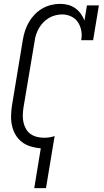

<svg xmlns="http://www.w3.org/2000/svg" viewBox="-20 -763 540 998"><path d="M158 215 192 8Q166 6 140.5 -1.5Q115 -9 95 -24Q75 -39 62 -60.5Q49 -82 43 -107Q37 -132 37.5 -159Q38 -186 42 -213L99 -558Q103 -581 110.5 -604Q118 -627 130.5 -648.5Q143 -670 160.5 -688Q178 -706 199.5 -718.5Q221 -731 245 -737Q269 -743 292 -743Q314 -743 334.5 -737.5Q355 -732 371.5 -720Q388 -708 400 -691.5Q412 -675 419 -656L432 -735H494L464 -554H402Q407 -579 402.5 -603.5Q398 -628 385 -647.5Q372 -667 350 -677.5Q328 -688 303 -688Q286 -688 268 -683.5Q250 -679 234 -669.5Q218 -660 205 -646.5Q192 -633 182.5 -616.5Q173 -600 167.5 -583Q162 -566 160 -549L102 -204Q99 -184 98.5 -164.5Q98 -145 102 -127Q106 -109 115 -93Q124 -77 139 -66.5Q154 -56 172 -51.5Q190 -47 210 -47Q223 -47 237 -49Q251 -51 264 -56L219 215Z"/></svg>

Font: Iosevka Curly Slab Light
Style: Italic
Weight: 300
Italic angle: -9°
Monospace: yes
Designer: Belleve Invis
Foundry: Belleve Invis
Version: Version 22.1.2; ttfautohint (v1.8.4)